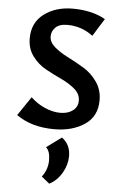

<svg xmlns="http://www.w3.org/2000/svg" viewBox="-63 -708 653 1060"><g transform="rotate(5 263.5 -178.0)"><path d="M374 -162Q374 -198 343 -225Q312 -252 268 -272.5Q224 -293 180 -317Q136 -341 105 -382.5Q74 -424 74 -481Q74 -569 138.5 -617Q203 -665 297 -665Q403 -665 478 -623L417 -525Q354 -573 275 -573Q230 -573 209 -551.5Q188 -530 188 -502Q188 -470 219 -443.5Q250 -417 294 -395Q338 -373 382 -346.5Q426 -320 457 -276Q488 -232 488 -174Q488 -84 420 -38.5Q352 7 252 7Q126 7 42 -53L113 -158Q147 -125 191.5 -105.5Q236 -86 277 -86Q320 -86 347 -106.5Q374 -127 374 -162ZM251 309 207 273Q239 232 239 180Q239 130 216 110L299 49Q347 84 347 148Q347 196 320.5 241.5Q294 287 251 309Z"/></g></svg>

Font: EauTest
Style: Bold
Weight: 700
Designer: Christian Thalmann (Catharsis Fonts)
Version: Version 0.001;PS 000.001;hotconv 1.0.88;makeotf.lib2.5.64775